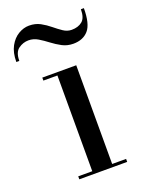

<svg xmlns="http://www.w3.org/2000/svg" viewBox="-174 -751 613 816"><g transform="rotate(-20 133.0 -343.5)"><path d="M38.5 -629Q14 -629 -6.8 -614Q-27.5 -599 -27.5 -560H-41Q-41 -602.5 -25.5 -630.8Q-10 -659 13.8 -673Q37.5 -687 62 -687Q90.5 -687 112.5 -675Q134.5 -663 153.2 -647.5Q172 -632 189.8 -620Q207.5 -608 227.5 -608Q257 -608 275.2 -623Q293.5 -638 293.5 -677H307Q307 -606 282.5 -578Q258 -550 214 -550Q186.5 -550 164 -562Q141.5 -574 121.2 -589.5Q101 -605 81 -617Q61 -629 38.5 -629ZM40 -13.5H103.5V-446.5H40V-460H193.5V-13.5H256.5V0H40Z"/></g></svg>

Font: Bodoni Moda 16pt
Style: Regular
Weight: 400
Version: Version 2.3